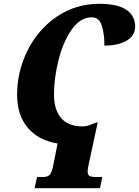

<svg xmlns="http://www.w3.org/2000/svg" viewBox="-20 -750 731 1010"><path d="M175 181H208Q230 181 241 170Q252 159 260 120L283 5Q181 -12 125.5 -78.5Q70 -145 70 -252Q70 -374 125 -484.5Q180 -595 279 -662.5Q378 -730 503 -730Q598 -730 644.5 -698.5Q691 -667 691 -610Q691 -562 645.5 -536Q600 -510 529 -510Q530 -568 516 -613.5Q502 -659 463 -659Q402 -659 356.5 -593.5Q311 -528 287.5 -432.5Q264 -337 264 -253Q264 -172 302 -128.5Q340 -85 413 -85Q427 -85 438.5 -88Q450 -91 466 -98Q474 -100 490 -106H494L446 117Q441 142 441 152Q441 168 449.5 174.5Q458 181 483 181H518L506 240H162Z"/></svg>

Font: Noto Serif NarrowBlack
Style: Italic
Weight: 900
Width: 4
Italic angle: -12°
Designer: Monotype Design Team
Foundry: Monotype Imaging Inc.
Version: Version 1.001